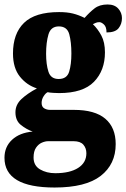

<svg xmlns="http://www.w3.org/2000/svg" viewBox="-33 -604 565 858"><path d="M211 234Q-13 234 -13 101Q-13 52 21 20.5Q55 -11 113 -16Q85 -26 60.5 -45.5Q36 -65 36 -102Q36 -136 62.5 -161Q89 -186 132 -209Q87 -223 56 -261.5Q25 -300 25 -365Q25 -454 74.5 -502Q124 -550 231 -550Q267 -550 293 -543.5Q319 -537 345 -524Q367 -549 389.5 -566.5Q412 -584 448 -584Q479 -584 495.5 -565.5Q512 -547 512 -523Q512 -497 497 -478Q482 -459 443 -459Q443 -484 431.5 -494.5Q420 -505 411 -505Q401 -505 394 -501.5Q387 -498 382 -496Q404 -475 420 -445Q436 -415 436 -370Q436 -289 387 -238.5Q338 -188 231 -188Q222 -188 205 -189Q188 -190 180 -192Q171 -188 162 -174Q153 -160 153 -144Q153 -127 164.5 -120Q176 -113 191 -113H297Q391 -113 437.5 -73.5Q484 -34 484 40Q484 130 417 182Q350 234 211 234ZM229 -251Q266 -251 276 -283.5Q286 -316 286 -365Q286 -416 276.5 -451Q267 -486 230 -486Q194 -486 183.5 -450Q173 -414 173 -364Q173 -316 183.5 -283.5Q194 -251 229 -251ZM214 170Q279 170 316 146.5Q353 123 353 81Q353 58 339.5 42.5Q326 27 296 27H182Q169 27 154 33.5Q139 40 128 56Q117 72 117 100Q117 136 146 153Q175 170 214 170Z"/></svg>

Font: Noto Serif Lao Condensed Black
Style: Regular
Weight: 900
Width: 3
Designer: Monotype Design Team
Foundry: Monotype Imaging Inc.
Version: Version 2.003; ttfautohint (v1.8.4.7-5d5b)